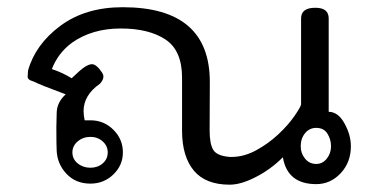

<svg xmlns="http://www.w3.org/2000/svg" viewBox="-20 -499 1035 527"><path d="M610.4 7.9Q544.1 7.9 511.9 -30.9Q479.7 -69.8 479.7 -140.1V-285.6Q479.7 -360.4 434.2 -390.6Q388.6 -420.8 311.4 -420.8Q233.2 -420.8 178.2 -382.2Q139.6 -354 122.3 -309.4Q150 -300.5 176.7 -284.2Q200.5 -307.4 212.4 -315.1Q224.3 -322.8 232.7 -322.8Q244.6 -322.8 260.4 -299.5Q263.9 -293.6 263.9 -289.1Q263.9 -279.7 254.5 -269.3Q209.4 -238.1 209.4 -194.1Q209.4 -182.7 212.4 -168.8H228.2Q265.3 -168.8 291.3 -142.8Q317.3 -116.8 317.3 -80.7Q317.3 -45.5 291.3 -20.3Q265.3 5 228.2 5Q188.1 5 162.9 -21.5Q137.6 -48 135.6 -84.7Q134.7 -99.5 134.7 -151.5L135.6 -188.1Q135.6 -217.8 160.4 -240.1Q92.1 -265.3 73.3 -274.8L62.9 -278.7Q55.9 -282.7 55.9 -288.1L56.9 -305Q76.7 -376.7 145.5 -428Q214.4 -479.2 316.8 -479.2Q555.9 -479.2 555.9 -274.3L555.4 -140.1Q555.4 -105 565.1 -88.1Q574.8 -71.3 609.9 -68.3H616.3Q649.5 -68.3 682.9 -86.4Q716.3 -104.5 743.6 -130Q770.8 -155.4 788.1 -180.4Q805.4 -205.4 806.4 -212.4V-448.5Q806.4 -477.7 845.5 -477.7Q882.2 -477.7 882.2 -448.5V-192.1Q907.9 -192.1 925.5 -160.4Q943.1 -128.7 943.1 -97.5Q943.1 -53.5 915.1 -23.5Q887.1 6.4 848 6.4Q768.8 6.4 756.4 -67.3Q722.3 -33.2 680.7 -12.4Q641.1 7.9 610.4 7.9ZM848 -49Q865.3 -49 877 -63.6Q888.6 -78.2 888.6 -97.5Q888.6 -116.3 878.7 -132.2Q868.8 -148 848 -148Q829.2 -148 817.3 -133.4Q805.4 -118.8 805.4 -97.5Q805.4 -78.2 817.3 -63.6Q829.2 -49 848 -49ZM228.2 -38.6Q248 -38.6 261.9 -50.5Q275.7 -62.4 275.7 -80.7Q275.7 -98.5 261.9 -110.9Q248 -123.3 228.2 -123.3Q207.9 -123.3 193.3 -110.9Q178.7 -98.5 178.7 -80.7Q178.7 -62.4 193.3 -50.5Q207.9 -38.6 228.2 -38.6Z"/></svg>

Font: Shan Wanhai
Style: Regular
Weight: 400
Designer: Khon Soe Zaw Thu
Foundry: Shan Unicode
Version: Version 1.00 June 3, 2017, initial release